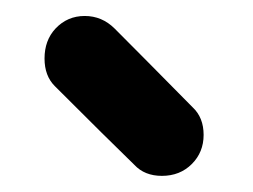

<svg xmlns="http://www.w3.org/2000/svg" viewBox="-20 -801 313 238"><path d="M180.7 -583Q159.2 -583 146.5 -596.7Q113.3 -628.9 47.9 -694.3Q35.2 -707 35.2 -728.5Q35.2 -751 48.8 -765.6Q63.5 -781.2 85 -781.2Q106.4 -781.2 122.1 -765.6Q154.3 -733.4 218.8 -668Q232.4 -655.3 232.4 -633.8Q232.4 -612.3 217.8 -597.7Q203.1 -583 180.7 -583Z"/></svg>

Font: Abed
Style: Bold
Weight: 700
Designer: Johan Aakerlund
Version: Version 3.105